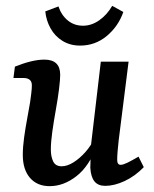

<svg xmlns="http://www.w3.org/2000/svg" viewBox="-20 -629 527 657"><path d="M150 8Q107 8 82.5 -20.5Q58 -49 58 -99Q58 -126 62.5 -158.5Q67 -191 73 -223Q79 -255 83 -279Q85 -293 87 -309.5Q89 -326 89 -337Q89 -350 81.5 -356Q74 -362 62 -362H26L31 -401Q61 -413 86 -419Q111 -425 132 -425Q186 -425 186 -373Q186 -365 185 -353Q184 -341 182 -324Q178 -292 171 -253Q164 -214 159 -178.5Q154 -143 154 -117Q154 -93 162 -76.5Q170 -60 191 -60Q210 -60 231.5 -73.5Q253 -87 272.5 -109Q292 -131 305 -159L312 -132Q286 -61 242 -26.5Q198 8 150 8ZM340 7Q316 7 303.5 -8Q291 -23 289 -55Q289 -68 290 -89Q291 -110 291 -129L325 -418H420L386 -148Q384 -130 382.5 -112Q381 -94 381 -82Q381 -65 393 -65Q401 -65 415.5 -72Q430 -79 454 -93L472 -57Q442 -26 406.5 -9.5Q371 7 340 7ZM254 -473Q220 -473 194 -489Q168 -505 153 -532Q138 -559 135 -590L180 -607Q190 -577 212 -559Q234 -541 264 -541Q293 -541 319.5 -559.5Q346 -578 364 -609L402 -588Q385 -539 345.5 -506Q306 -473 254 -473Z"/></svg>

Font: Rasa Medium
Style: Italic
Weight: 500
Italic angle: -7.10001°
Designer: Anna Giedrys (Yrsa+Rasa design), David Brezina (Yrsa art-direction, Rasa art-direction, design)
Foundry: Rosetta Type Foundry
Version: Version 2.004